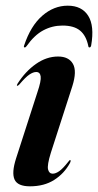

<svg xmlns="http://www.w3.org/2000/svg" viewBox="-20 -647 345 676"><path d="M165.5 -35.5Q176 -35.5 188.8 -44.5Q201.5 -53.5 220 -77Q225 -84 227 -83.5Q231 -82.5 226 -72.5Q206 -36 170.8 -13.5Q135.5 9 85.5 9Q42 9 31.2 -15Q20.5 -39 36.5 -89L111.5 -321.5Q125.5 -362.5 123.2 -378Q121 -393.5 107.5 -393.5Q97 -393.5 83.5 -384.5Q70 -375.5 48 -349.5Q43 -344.5 40.5 -345Q38 -345.5 41.5 -352Q69.5 -396 106.8 -422Q144 -448 184.5 -448Q222 -448 236.8 -422.2Q251.5 -396.5 234.5 -343L159 -109Q145.5 -65.5 149.2 -50.5Q153 -35.5 165.5 -35.5ZM200 -557Q164 -557 132.5 -540.2Q101 -523.5 73.5 -484.5Q70.5 -480 67 -480Q62.5 -480 65 -487Q88 -556 128.8 -591.5Q169.5 -627 218.5 -627Q268 -627 290.5 -591.5Q313 -556 301 -487Q299.5 -480 295 -480Q291.5 -480 291 -484.5Q283.5 -521.5 262 -539.2Q240.5 -557 200 -557Z"/></svg>

Font: Fraunces 144pt S000 SemiBold
Style: Italic
Weight: 600
Italic angle: -16°
Version: Version 1.000; ttfautohint (v1.8.3)